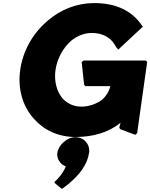

<svg xmlns="http://www.w3.org/2000/svg" viewBox="-20 -867 975 1246"><path d="M508 -175C460 -175 418 -194 387 -227C349 -271 330 -338 340 -412C351 -488 390 -557 441 -602C480 -634 527 -653 575 -653C629 -653 672 -638 709 -599C718 -587 728 -573 737 -556H738L748 -545L759 -556L907 -694L904 -697C897 -707 890 -718 882 -727L876 -734C814 -805 722 -847 591 -847C478 -847 374 -805 291 -734L282 -726C192 -648 128 -536 111 -412C94 -290 127 -180 195 -102L202 -94C266 -22 359 22 469 22C582 22 682 -6 762 -70L754 -37L762 -28L858 8L870 -3L935 -464L927 -474H523L510 -464L526 -317L533 -308H696C688 -274 670 -245 645 -222C609 -193 557 -175 508 -175ZM400 50 391 57C372 74 356 99 352 125C349 148 356 170 369 185L375 192C384 202 393 207 407 213C387 264 346 302 337 311L332 315L341 326L382 359L385 357C400 346 415 335 430 322L438 315C495 266 547 201 558 125C562 99 555 74 540 57L534 50C519 33 496 23 469 23C443 23 419 33 400 50Z"/></svg>

Font: Hussar Woodtype
Style: UltraObl
Weight: 900
Foundry: Cannot Into Space Fonts
Version: Version 1.07